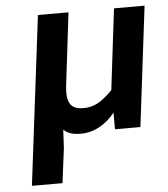

<svg xmlns="http://www.w3.org/2000/svg" viewBox="-51 -537 683 782"><g transform="rotate(-5 291.0 -145.5)"><path d="M173 200 191 59 195 -17C213 1 237 6 266 6C318 6 366 -20 405 -68V0H509L569 -491H444L404 -160C359 -115 329 -97 286 -97C234 -97 213 -122 223 -200L258 -491H133L48 200Z"/></g></svg>

Font: Falling Sky
Style: MedObl
Weight: 500
Designer: Paul D. Hunt
Foundry: Adobe Systems Incorporated
Version: Version 1.02